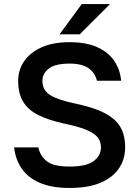

<svg xmlns="http://www.w3.org/2000/svg" viewBox="-20 -920 690 951"><path d="M325 11Q235 11 176 -15Q117 -41 86.5 -86.5Q56 -132 50 -190H170Q178 -149 211 -122Q244 -95 325 -95Q409 -95 444.5 -122.5Q480 -150 480 -190Q480 -223 460 -244Q440 -265 398.5 -280.5Q357 -296 293 -309Q221 -325 171 -349.5Q121 -374 95.5 -415Q70 -456 70 -520Q70 -573 99 -616Q128 -659 184.5 -685Q241 -711 325 -711Q407 -711 461.5 -686.5Q516 -662 545.5 -619Q575 -576 580 -520H460Q452 -558 419.5 -581.5Q387 -605 325 -605Q253 -605 221.5 -580Q190 -555 190 -520Q190 -472 230 -448Q270 -424 353 -407Q415 -394 461 -376.5Q507 -359 538 -334.5Q569 -310 584.5 -274.5Q600 -239 600 -190Q600 -132 569.5 -86.5Q539 -41 478 -15Q417 11 325 11ZM275 -750 385 -900H525L375 -750Z"/></svg>

Font: Golos Text Medium
Style: Regular
Weight: 500
Designer: A.Korolkova, Vitaly Kuzmin
Foundry: ParaType Ltd
Version: Version 2.004